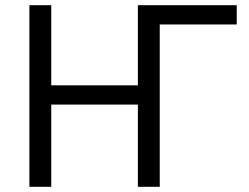

<svg xmlns="http://www.w3.org/2000/svg" viewBox="-20 -718 956 738"><path d="M93 -698V0H177V-316H510V0H594V-624H890V-698H510V-390H177V-698Z"/></svg>

Font: Braiins Sans
Style: Regular
Weight: 400
Designer: Mike Abbink, Paul van der Laan, Pieter van Rosmalen, Jiri Chlebus, Lubos Buracinsky
Foundry: Bold Monday, Sudetype
Version: Version 1.000;hotconv 1.0.109;makeotfexe 2.5.65596